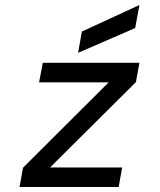

<svg xmlns="http://www.w3.org/2000/svg" viewBox="-20 -747 640 767"><path d="M58 0 72 -77 414 -418H136L151 -496H537L523 -419L180 -78H468L454 0ZM292 -536 307 -621 537 -727 520 -635Z"/></svg>

Font: DM Mono
Style: Italic
Weight: 400
Italic angle: -10°
Designer: Colophon Foundry
Foundry: Colophon Foundry
Version: Version 1.000; ttfautohint (v1.8.2.53-6de2)